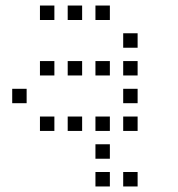

<svg xmlns="http://www.w3.org/2000/svg" viewBox="-20 -496 640 692"><path d="M125 -476Q124 -476 124 -476Q124 -476 124 -475V-425Q124 -424 124 -424Q124 -424 125 -424H175Q176 -424 176 -424Q176 -424 176 -425V-475Q176 -476 176 -476Q176 -476 175 -476ZM225 -476Q224 -476 224 -476Q224 -476 224 -475V-425Q224 -424 224 -424Q224 -424 225 -424H275Q276 -424 276 -424Q276 -424 276 -425V-475Q276 -476 276 -476Q276 -476 275 -476ZM325 -476Q324 -476 324 -476Q324 -476 324 -475V-425Q324 -424 324 -424Q324 -424 325 -424H375Q376 -424 376 -424Q376 -424 376 -425V-475Q376 -476 376 -476Q376 -476 375 -476ZM425 -376Q424 -376 424 -376Q424 -376 424 -375V-325Q424 -324 424 -324Q424 -324 425 -324H475Q476 -324 476 -324Q476 -324 476 -325V-375Q476 -376 476 -376Q476 -376 475 -376ZM125 -276Q124 -276 124 -276Q124 -276 124 -275V-225Q124 -224 124 -224Q124 -224 125 -224H175Q176 -224 176 -224Q176 -224 176 -225V-275Q176 -276 176 -276Q176 -276 175 -276ZM225 -276Q224 -276 224 -276Q224 -276 224 -275V-225Q224 -224 224 -224Q224 -224 225 -224H275Q276 -224 276 -224Q276 -224 276 -225V-275Q276 -276 276 -276Q276 -276 275 -276ZM325 -276Q324 -276 324 -276Q324 -276 324 -275V-225Q324 -224 324 -224Q324 -224 325 -224H375Q376 -224 376 -224Q376 -224 376 -225V-275Q376 -276 376 -276Q376 -276 375 -276ZM425 -276Q424 -276 424 -276Q424 -276 424 -275V-225Q424 -224 424 -224Q424 -224 425 -224H475Q476 -224 476 -224Q476 -224 476 -225V-275Q476 -276 476 -276Q476 -276 475 -276ZM25 -176Q24 -176 24 -176Q24 -176 24 -175V-125Q24 -124 24 -124Q24 -124 25 -124H75Q76 -124 76 -124Q76 -124 76 -125V-175Q76 -176 76 -176Q76 -176 75 -176ZM425 -176Q424 -176 424 -176Q424 -176 424 -175V-125Q424 -124 424 -124Q424 -124 425 -124H475Q476 -124 476 -124Q476 -124 476 -125V-175Q476 -176 476 -176Q476 -176 475 -176ZM125 -76Q124 -76 124 -76Q124 -76 124 -75V-25Q124 -24 124 -24Q124 -24 125 -24H175Q176 -24 176 -24Q176 -24 176 -25V-75Q176 -76 176 -76Q176 -76 175 -76ZM225 -76Q224 -76 224 -76Q224 -76 224 -75V-25Q224 -24 224 -24Q224 -24 225 -24H275Q276 -24 276 -24Q276 -24 276 -25V-75Q276 -76 276 -76Q276 -76 275 -76ZM325 -76Q324 -76 324 -76Q324 -76 324 -75V-25Q324 -24 324 -24Q324 -24 325 -24H375Q376 -24 376 -24Q376 -24 376 -25V-75Q376 -76 376 -76Q376 -76 375 -76ZM425 -76Q424 -76 424 -76Q424 -76 424 -75V-25Q424 -24 424 -24Q424 -24 425 -24H475Q476 -24 476 -24Q476 -24 476 -25V-75Q476 -76 476 -76Q476 -76 475 -76ZM325 24Q324 24 324 24Q324 24 324 25V75Q324 76 324 76Q324 76 325 76H375Q376 76 376 76Q376 76 376 75V25Q376 24 376 24Q376 24 375 24ZM325 124Q324 124 324 124Q324 124 324 125V175Q324 176 324 176Q324 176 325 176H375Q376 176 376 176Q376 176 376 175V125Q376 124 376 124Q376 124 375 124ZM425 124Q424 124 424 124Q424 124 424 125V175Q424 176 424 176Q424 176 425 176H475Q476 176 476 176Q476 176 476 175V125Q476 124 476 124Q476 124 475 124Z"/></svg>

Font: Doto
Style: Regular
Weight: 400
Monospace: yes
Version: Version 1.000